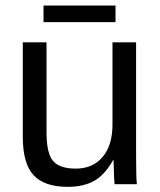

<svg xmlns="http://www.w3.org/2000/svg" viewBox="-20 -686 596 715"><path d="M401.4 -90.3Q371.1 -35.6 331.3 -12.9Q291.5 9.8 232.4 9.8Q145.5 9.8 105.2 -33.4Q64.9 -76.7 64.9 -176.3V-528.3H153.3V-193.4Q153.3 -114.3 178 -86.2Q202.6 -58.1 262.2 -58.1Q325.7 -58.1 362.3 -101.6Q398.9 -145 398.9 -222.2V-528.3H486.8V-112.8Q486.8 -20.5 489.7 0H406.7Q406.2 -2.4 405 -22.9Q403.8 -43.5 402.8 -90.3ZM142.1 -665.5H410.2V-603.5H142.1Z"/></svg>

Font: Arimo Nerd Font
Style: Regular
Weight: 400
Designer: Steve Matteson
Foundry: Monotype Imaging Inc.
Version: Version 1.33;Nerd Fonts 3.2.1